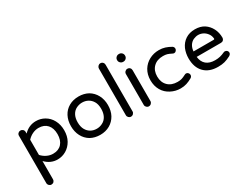

<svg xmlns="http://www.w3.org/2000/svg" viewBox="-79 -1374 2925 2259"><g transform="rotate(-30 1383.0 -244.5)"><path d="M76 185V-459Q76 -478 89.5 -491Q103 -504 121 -504Q140 -504 153.5 -491Q167 -478 167 -459V-436Q237 -509 333 -509Q396 -509 448 -479Q505 -447 537.5 -386.5Q570 -326 570 -249Q570 -170 537 -111Q504 -53 450 -21Q396 11 333 11Q238 11 167 -63V185Q167 204 154 217Q141 230 121 230Q103 230 89.5 216.5Q76 203 76 185ZM320 -74Q395 -74 437 -120.5Q479 -167 479 -249Q479 -331 437 -377.5Q395 -424 320 -424Q278 -424 238 -405Q198 -386 167 -352V-146Q198 -112 238 -93Q278 -74 320 -74Z M781 -21Q724 -55 693 -114.5Q662 -174 662 -249Q662 -326 693 -385Q724 -444 781.5 -476.5Q839 -509 913 -509Q986 -509 1044 -477Q1101 -443 1132.5 -383.5Q1164 -324 1164 -249Q1164 -172 1133 -114Q1100 -54 1043 -21.5Q986 11 913 11Q839 11 781 -21ZM776 -149Q798 -111 833 -91.5Q868 -72 913 -72Q953 -72 990 -91Q1029 -110 1051 -151Q1073 -192 1073 -250Q1073 -312 1050 -350Q1028 -387 992.5 -406.5Q957 -426 913 -426Q874 -426 836 -408Q797 -389 775 -348.5Q753 -308 753 -250Q753 -189 776 -149Z M1286 -39V-673Q1286 -691 1299.5 -705Q1313 -719 1331 -719Q1351 -719 1364 -705.5Q1377 -692 1377 -673V-39Q1377 -21 1363.5 -7.5Q1350 6 1331 6Q1313 6 1299.5 -7.5Q1286 -21 1286 -39Z M1521 -649V-653Q1521 -674 1536.5 -689Q1552 -704 1572 -704H1578Q1599 -704 1614 -689Q1629 -674 1629 -653V-649Q1629 -629 1614 -614Q1599 -599 1578 -599H1572Q1552 -599 1536.5 -614Q1521 -629 1521 -649ZM1529 -458Q1529 -477 1542.5 -490.5Q1556 -504 1574 -504Q1594 -504 1607 -491Q1620 -478 1620 -458V-39Q1620 -21 1606.5 -7.5Q1593 6 1574 6Q1556 6 1542.5 -7.5Q1529 -21 1529 -39Z M1874 -21Q1811 -53 1776.5 -112.5Q1742 -172 1742 -249Q1742 -328 1778 -388Q1813 -445 1872.5 -477Q1932 -509 2004 -509Q2049 -509 2086.5 -497Q2124 -485 2164 -462Q2183 -449 2183 -427Q2183 -412 2171.5 -399.5Q2160 -387 2145 -387Q2135 -387 2124 -393Q2089 -411 2066.5 -417.5Q2044 -424 2011 -424Q1929 -424 1881 -376.5Q1833 -329 1833 -249Q1833 -169 1881 -121.5Q1929 -74 2011 -74Q2044 -74 2066.5 -80.5Q2089 -87 2124 -105Q2135 -111 2145 -111Q2160 -111 2171.5 -98.5Q2183 -86 2183 -71Q2183 -49 2164 -36Q2124 -13 2086.5 -1Q2049 11 2004 11Q1935 11 1874 -21Z M2259 -249Q2259 -317 2284 -377Q2312 -439 2365.5 -474Q2419 -509 2493 -509Q2567 -509 2619 -476Q2670 -442 2698.5 -386Q2727 -330 2727 -262Q2727 -243 2714 -230Q2701 -217 2681 -217H2351Q2359 -147 2402.5 -110.5Q2446 -74 2521 -74Q2559 -74 2589.5 -81.5Q2620 -89 2652 -104Q2659 -108 2670 -108Q2686 -108 2698 -97Q2710 -86 2710 -69Q2710 -47 2684 -32Q2640 -9 2602.5 1Q2565 11 2513 11Q2393 11 2326 -57.5Q2259 -126 2259 -249ZM2624 -291Q2637 -291 2636 -304Q2631 -344 2612 -369Q2591 -399 2559.5 -415.5Q2528 -432 2493 -432Q2463 -432 2428 -417Q2394 -400 2374 -367.5Q2354 -335 2351 -291Z"/></g></svg>

Font: 寒蝉全圆体
Style: Regular
Weight: 400
Designer: Warren2060
      Designed by Motoya company      

      [Varela Round]
      Joe Prince(Latin component); Avraham Cornf
Foundry: ChillType
Version: Version 3.200